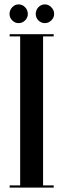

<svg xmlns="http://www.w3.org/2000/svg" viewBox="-20 -856 288 876"><path d="M24 0V-10H72V-690H24V-700H225V-690H176.5V-10H225V0ZM185 -750.5Q167.5 -750.5 155.2 -763Q143 -775.5 143 -792Q143 -810 155.2 -823Q167.5 -836 185 -836Q201 -836 214 -823Q227 -810 227 -792Q227 -775.5 214 -763Q201 -750.5 185 -750.5ZM64.5 -750.5Q48 -750.5 35.8 -763Q23.5 -775.5 23.5 -792Q23.5 -810 35.8 -823Q48 -836 64.5 -836Q82 -836 94.5 -823Q107 -810 107 -792Q107 -775.5 94.5 -763Q82 -750.5 64.5 -750.5Z"/></svg>

Font: Imbue 100pt SemiBold
Style: Regular
Weight: 600
Designer: Tyler Finck
Foundry: Etcetera Type Company
Version: Version 1.102; ttfautohint (v1.8.3)